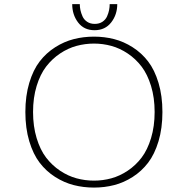

<svg xmlns="http://www.w3.org/2000/svg" viewBox="-20 -880 890 912"><path d="M537 -860.5Q537 -810.5 508.2 -773.5Q479.5 -736.5 429 -736.5Q379 -736.5 351 -773.2Q323 -810 323 -860.5H359Q359 -846.5 362 -832.2Q365 -818 372 -802.2Q379 -786.5 394 -776.5Q409 -766.5 430 -766.5Q451.5 -766.5 466.5 -776.5Q481.5 -786.5 488.5 -802.2Q495.5 -818 498.2 -832.2Q501 -846.5 501 -860.5ZM426.5 11Q376 11 330.2 -0.8Q284.5 -12.5 242 -39.5Q199.5 -66.5 168.5 -107Q137.5 -147.5 119 -209.2Q100.5 -271 100.5 -348Q100.5 -424.5 119 -486.2Q137.5 -548 168.5 -588.2Q199.5 -628.5 242 -655.5Q284.5 -682.5 330.2 -694.2Q376 -706 426.5 -706Q476.5 -706 522.2 -694.2Q568 -682.5 610.2 -655.5Q652.5 -628.5 683.5 -588.2Q714.5 -548 733 -486.2Q751.5 -424.5 751.5 -348Q751.5 -271 733 -209.2Q714.5 -147.5 683.5 -107Q652.5 -66.5 610.2 -39.5Q568 -12.5 522.2 -0.8Q476.5 11 426.5 11ZM426.5 -22Q468.5 -22 508.8 -33Q549 -44 586.8 -69.2Q624.5 -94.5 652.5 -131.2Q680.5 -168 697.5 -224Q714.5 -280 714.5 -348Q714.5 -416 697.5 -471.5Q680.5 -527 652.5 -563.8Q624.5 -600.5 586.8 -625.8Q549 -651 508.8 -662Q468.5 -673 426.5 -673Q384 -673 343.5 -662Q303 -651 265.2 -625.8Q227.5 -600.5 199.2 -563.8Q171 -527 154 -471.5Q137 -416 137 -348Q137 -280 154 -224Q171 -168 199.2 -131.2Q227.5 -94.5 265.2 -69.2Q303 -44 343.5 -33Q384 -22 426.5 -22Z"/></svg>

Font: League Mono Wide Thin
Style: Regular
Weight: 100
Width: 8
Designer: Tyler Finck
Foundry: The League of Moveable Type / Tyler Finck
Version: Version 2.210